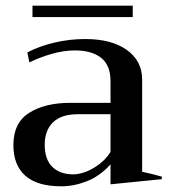

<svg xmlns="http://www.w3.org/2000/svg" viewBox="-20 -644 594 674"><path d="M94 -624H446V-584H94ZM27 -135Q27 -213 82.5 -248Q138 -283 227 -283H368V-359Q368 -415 335 -441Q302 -467 243 -467Q204 -467 162 -455Q120 -443 83 -425L76 -460Q118 -482 171 -494.5Q224 -507 279 -507Q372 -507 425.5 -468.5Q479 -430 479 -365V-41Q517 -33 548 -24V-15L368 3V-67Q331 -26 285.5 -8Q240 10 195 10Q111 10 69 -27Q27 -64 27 -135ZM368 -111V-243H253Q195 -243 166 -214.5Q137 -186 137 -136Q137 -84 164 -58Q191 -32 236 -32Q272 -32 310.5 -55.5Q349 -79 368 -111Z"/></svg>

Font: Trirong Medium
Style: Regular
Weight: 500
Designer: Katatrad Team
Foundry: CadsonDemak
Version: Version 1.001